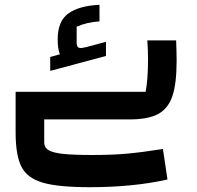

<svg xmlns="http://www.w3.org/2000/svg" viewBox="-20 -497 821 799"><path d="M658 123 677 250Q534 282 354 282Q222 282 157.5 263Q93 244 69 196.5Q45 149 45 54V-115H586Q596 -165 596 -252Q596 -289 593 -329H713Q715 -277 715 -244Q715 -148 697 -96Q679 -44 637 -22Q595 0 518 0H164V95Q164 117 182.5 128Q201 139 243.5 143.5Q286 148 365 148Q447 148 508 142.5Q569 137 658 123ZM421 -323V-264L189 -202V-260L229 -271Q220 -295 220 -333Q220 -409 264.5 -441Q309 -473 394 -477V-408Q343 -405 299 -386V-320Q299 -308 303 -302.5Q307 -297 317 -297Q321 -297 339 -301Z"/></svg>

Font: Changa SemiBold
Style: Regular
Weight: 600
Designer: Eduardo Rodriguez Tunni
Foundry: Eduardo Rodriguez Tunni
Version: Version 2.002; ttfautohint (v1.5) -l 8 -r 50 -G 150 -x 14 -H